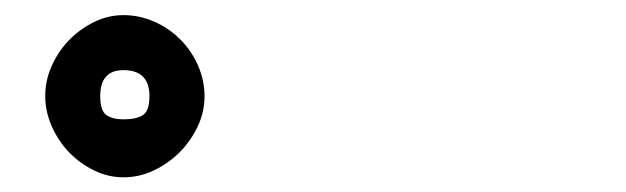

<svg xmlns="http://www.w3.org/2000/svg" viewBox="-20 -746 845 259"><path d="M146.5 -725.6Q168 -725.6 188 -716.8Q208 -708 223.1 -692.9Q238.3 -677.7 247.1 -657.7Q255.9 -637.7 255.9 -616.2Q255.9 -594.7 246.6 -575.2Q237.3 -555.7 222.2 -540.5Q207 -525.4 187.5 -516.1Q168 -506.8 146.5 -506.8Q126 -506.8 106.9 -516.1Q87.9 -525.4 73.2 -540.5Q58.6 -555.7 49.8 -575.7Q41 -595.7 41 -616.2Q41 -637.7 49.8 -657.2Q58.6 -676.8 73.2 -691.9Q87.9 -707 106.9 -716.3Q126 -725.6 146.5 -725.6ZM146.5 -651.4Q115.2 -651.4 115.2 -616.2Q115.2 -596.7 123.5 -590.8Q131.8 -585 146.5 -585Q164.1 -585 172.9 -590.8Q181.6 -596.7 181.6 -616.2Q181.6 -651.4 146.5 -651.4Z"/></svg>

Font: Poor Story
Style: Regular
Weight: 400
Designer: YoonDesign Inc.
Foundry: YoonDesign Inc.
Version: Version 3.00